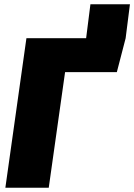

<svg xmlns="http://www.w3.org/2000/svg" viewBox="-20 -874 625 894"><path d="M401 -854H585L565 -696L524 -538H283L207 0H5L103 -696H381Z"/></svg>

Font: Fira Sans Black
Style: Italic
Weight: 900
Italic angle: -8°
Designer: Carrois Corporate & Edenspiekermann AG
Foundry: Carrois Corporate GbR & Edenspiekermann AG
Version: Version 4.203